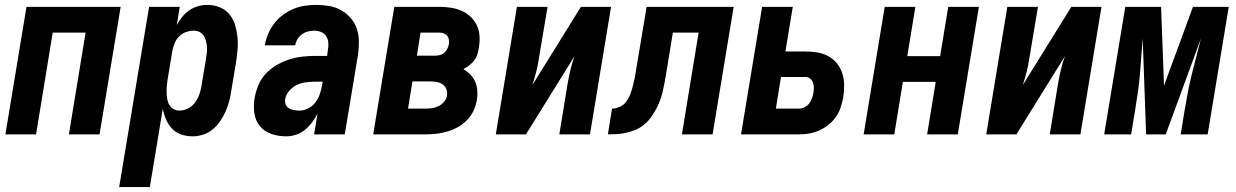

<svg xmlns="http://www.w3.org/2000/svg" viewBox="-20 -548 5040 783"><path d="M2 0 88 -520H472L386 0H261L329 -415H195L127 0Z M466 215 588 -520H713L701 -446Q711 -464 723.5 -479.5Q736 -495 752 -506Q768 -517 787 -522.5Q806 -528 825 -528Q851 -528 874.5 -519Q898 -510 914 -491.5Q930 -473 937.5 -449.5Q945 -426 948 -400.5Q951 -375 949 -349Q947 -323 943 -297L923 -177Q920 -156 914.5 -135Q909 -114 900 -93.5Q891 -73 878 -54Q865 -35 847.5 -20.5Q830 -6 808.5 1Q787 8 766 8Q741 8 719 0.5Q697 -7 681.5 -23.5Q666 -40 657 -61Q648 -82 644 -105L591 215ZM712 -97Q729 -97 745.5 -105Q762 -113 773.5 -127.5Q785 -142 791.5 -159Q798 -176 801 -194L821 -314Q823 -326 824 -338Q825 -350 823.5 -361.5Q822 -373 819 -384.5Q816 -396 809.5 -404.5Q803 -413 793 -418Q783 -423 770 -423Q755 -423 739 -417.5Q723 -412 711 -400Q699 -388 692.5 -372.5Q686 -357 683 -341L663 -221Q661 -208 660 -195Q659 -182 659.5 -169Q660 -156 662 -143.5Q664 -131 670.5 -120.5Q677 -110 687.5 -103.5Q698 -97 712 -97Z M1147 8Q1116 8 1087.5 -1.5Q1059 -11 1040.5 -33Q1022 -55 1017.5 -85.5Q1013 -116 1018 -147Q1023 -174 1033.5 -200Q1044 -226 1063.5 -247Q1083 -268 1108 -282.5Q1133 -297 1159.5 -305.5Q1186 -314 1213 -317Q1240 -320 1266 -320H1314L1317 -343Q1320 -358 1319 -373Q1318 -388 1310.5 -400Q1303 -412 1289.5 -417.5Q1276 -423 1261 -423Q1248 -423 1235 -419.5Q1222 -416 1211 -408Q1200 -400 1193 -388Q1186 -376 1184 -363H1060V-364Q1064 -387 1073.5 -409.5Q1083 -432 1098 -452Q1113 -472 1133.5 -487Q1154 -502 1176.5 -511.5Q1199 -521 1222.5 -524.5Q1246 -528 1269 -528Q1296 -528 1322.5 -523.5Q1349 -519 1371 -506.5Q1393 -494 1410 -474.5Q1427 -455 1435 -431Q1443 -407 1443.5 -380Q1444 -353 1440 -325L1386 0H1261L1275 -85Q1266 -67 1253 -49.5Q1240 -32 1223.5 -18.5Q1207 -5 1186.5 1.5Q1166 8 1147 8ZM1202 -97Q1220 -97 1238 -106.5Q1256 -116 1267.5 -132Q1279 -148 1285 -166.5Q1291 -185 1294 -203L1296 -215H1266Q1247 -215 1228 -212.5Q1209 -210 1191.5 -202Q1174 -194 1160 -178Q1146 -162 1143 -144Q1141 -132 1145 -122Q1149 -112 1158 -106.5Q1167 -101 1178.5 -99Q1190 -97 1202 -97Z M1502 0 1588 -520H1772Q1796 -520 1819 -516.5Q1842 -513 1862.5 -504Q1883 -495 1899 -480Q1915 -465 1924.5 -445Q1934 -425 1935.5 -401.5Q1937 -378 1933 -354Q1931 -341 1927 -327.5Q1923 -314 1914.5 -302.5Q1906 -291 1894.5 -282Q1883 -273 1870 -266Q1885 -257 1898 -244Q1911 -231 1918 -214.5Q1925 -198 1926.5 -179Q1928 -160 1925 -141Q1921 -118 1911 -96.5Q1901 -75 1884.5 -58Q1868 -41 1847 -29.5Q1826 -18 1804 -11.5Q1782 -5 1759.5 -2.5Q1737 0 1715 0ZM1680 -321H1755Q1764 -321 1774 -323.5Q1784 -326 1792 -333Q1800 -340 1804.5 -349.5Q1809 -359 1811 -369Q1812 -378 1810.5 -387Q1809 -396 1803.5 -402.5Q1798 -409 1789.5 -412Q1781 -415 1772 -415H1695ZM1644 -105H1714Q1728 -105 1742 -107Q1756 -109 1769 -115.5Q1782 -122 1791.5 -133.5Q1801 -145 1803 -159Q1805 -173 1800 -185Q1795 -197 1785 -204Q1775 -211 1761.5 -213.5Q1748 -216 1734 -216H1662Z M2002 0 2088 -520H2213L2178 -312Q2174 -284 2167 -256Q2160 -228 2151 -201L2349 -520H2472L2386 0H2261L2295 -208Q2300 -236 2306.5 -264Q2313 -292 2323 -319L2125 0Z M2459 0 2476 -105Q2491 -105 2507 -112Q2523 -119 2533.5 -133Q2544 -147 2550 -162.5Q2556 -178 2560 -194Q2564 -210 2567.5 -225.5Q2571 -241 2573 -257L2617 -520H2972L2886 0H2761L2829 -415H2724L2696 -244Q2693 -226 2689.5 -207.5Q2686 -189 2681.5 -170.5Q2677 -152 2670 -134Q2663 -116 2653.5 -99Q2644 -82 2632 -66Q2620 -50 2604 -37.5Q2588 -25 2570 -18Q2552 -11 2533 -6.5Q2514 -2 2495.5 -1Q2477 0 2459 0Z M3002 0 3088 -520H3213L3183 -338H3265Q3290 -338 3314 -334Q3338 -330 3358.5 -318.5Q3379 -307 3393.5 -289Q3408 -271 3415 -248.5Q3422 -226 3422.5 -201.5Q3423 -177 3419 -152Q3415 -131 3408.5 -110.5Q3402 -90 3389 -71.5Q3376 -53 3358.5 -39Q3341 -25 3321 -16Q3301 -7 3280 -3.5Q3259 0 3238 0ZM3144 -105H3238Q3249 -105 3260.5 -110.5Q3272 -116 3279.5 -125.5Q3287 -135 3291 -146Q3295 -157 3297 -169Q3299 -180 3299 -190.5Q3299 -201 3295.5 -211Q3292 -221 3284 -227.5Q3276 -234 3265 -234H3165Z M3502 0 3588 -520H3713L3680 -319H3814L3847 -520H3972L3886 0H3761L3796 -214H3662L3627 0Z M4002 0 4088 -520H4213L4178 -312Q4174 -284 4167 -256Q4160 -228 4151 -201L4349 -520H4472L4386 0H4261L4295 -208Q4300 -236 4306.5 -264Q4313 -292 4323 -319L4125 0Z M4483 0 4569 -520H4715L4727 -199L4845 -520H4991L4905 0H4795L4812 -104Q4818 -140 4825 -176Q4832 -212 4841 -248Q4850 -284 4859.5 -320Q4869 -356 4878 -392L4734 0H4654L4640 -392Q4637 -356 4634.5 -320Q4632 -284 4629 -248Q4626 -212 4621 -176Q4616 -140 4610 -104L4593 0Z"/></svg>

Font: Iosevka Extrabold Oblique
Style: Regular
Weight: 800
Italic angle: -9°
Monospace: yes
Designer: Belleve Invis
Foundry: Belleve Invis
Version: Version 32.5.0; ttfautohint (v1.8.4)